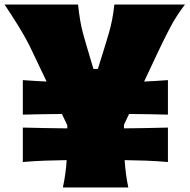

<svg xmlns="http://www.w3.org/2000/svg" viewBox="-24 -827 836 847"><path d="M253.4 0Q266.6 -60.5 270 -120.6Q225.6 -120.1 176.8 -118.4Q127.9 -116.7 76.7 -112.3V-264.2Q128.9 -262.7 178.2 -262Q227.5 -261.2 272.9 -260.7V-274.4L249 -324.2Q209 -323.7 165.5 -323.2Q122.1 -322.8 76.7 -321.3V-473.6Q104 -471.7 130.1 -470Q156.2 -468.3 181.6 -467.3L121.1 -594.2Q106.4 -626 90.8 -654.5Q75.2 -683.1 53 -719Q30.8 -754.9 -3.9 -807.1H320.3Q324.7 -766.6 329.6 -737.8Q334.5 -709 341.3 -683.3Q348.1 -657.7 357.4 -626.5L388.2 -522.9H407.7L440.4 -627.9Q450.2 -659.7 457.5 -685.3Q464.8 -710.9 470.5 -739.3Q476.1 -767.6 480.5 -807.1H792Q752.4 -755.4 724.4 -701.4Q696.3 -647.5 671.9 -595.2L611.8 -467.3Q637.2 -468.3 663.6 -470Q689.9 -471.7 716.8 -473.6V-321.3Q671.9 -322.8 628.9 -323.2Q585.9 -323.7 545.4 -324.2L522.9 -276.9V-260.7Q567.9 -261.2 616.5 -262Q665 -262.7 716.8 -264.2V-112.3Q666.5 -116.7 618.4 -118.4Q570.3 -120.1 525.9 -120.6Q527.8 -90.3 531.7 -60.5Q535.6 -30.8 542 0Z"/></svg>

Font: Pinar-DS1-FD Black
Style: Regular
Weight: 900
Designer: Amin Abedi
Version: Version 2.000